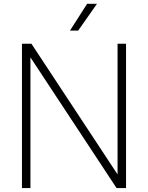

<svg xmlns="http://www.w3.org/2000/svg" viewBox="-20 -964 758 984"><path d="M92.5 0V-740H141L599 -45H582.5V-740H626V0H577.5L119.5 -695H136V0ZM338.5 -807 426.5 -944.5H477L380.5 -807Z"/></svg>

Font: Encode Sans SC Condensed Thin ExtraLight
Style: Regular
Weight: 250
Version: Version 3.002